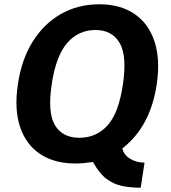

<svg xmlns="http://www.w3.org/2000/svg" viewBox="-20 -753 798 896"><path d="M636.5 123Q590 123 550.2 115Q510.5 107 476.5 81.2Q442.5 55.5 414 3Q367 10 333 10Q233.5 10 167.2 -34.2Q101 -78.5 73.5 -161.2Q46 -244 63.5 -360Q80.5 -476 133 -559.5Q185.5 -643 265 -688Q344.5 -733 443 -733Q541.5 -733 607.5 -688Q673.5 -643 701 -559.5Q728.5 -476 711.5 -360Q682 -161.5 551 -60.5Q557.5 -30.5 586.5 -12.5Q615.5 5.5 654.5 6ZM350.5 -110Q429.5 -110 481.8 -167.8Q534 -225.5 553.5 -358.5Q573.5 -492.5 538.2 -552.8Q503 -613 425 -613Q346.5 -613 293.8 -552.8Q241 -492.5 221 -358Q201.5 -225.5 237 -167.8Q272.5 -110 350.5 -110Z"/></svg>

Font: Public Sans
Style: Bold Italic
Weight: 700
Italic angle: -8°
Designer: The Public Sans project authors (U.S. Web Design System). Libre Franklin designed by Pablo Impallari and Rodrigo Fuenzal
Version: Version 1.008; ttfautohint (v1.8.1) -l 8 -r 50 -G 200 -x 14 